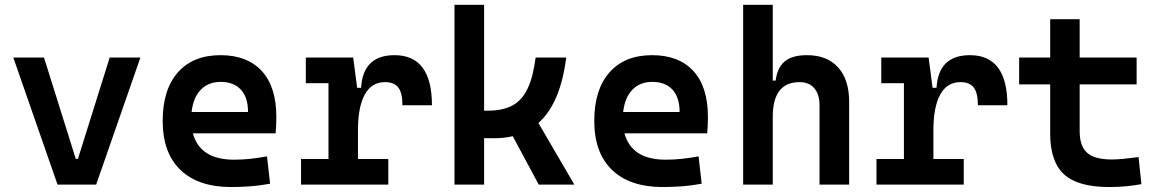

<svg xmlns="http://www.w3.org/2000/svg" viewBox="-20 -752 4728 782"><path d="M214.4 0 34.2 -517.6H159.2L288.6 -105H297.4L426.8 -517.6H551.8L371.6 0Z M921.4 9.8Q787.6 9.8 715.1 -59.8Q642.6 -129.4 642.6 -259.8Q642.6 -386.7 704.3 -457Q766.1 -527.3 878.4 -527.3Q986.8 -527.3 1046.1 -462.9Q1105.5 -398.4 1105.5 -275.9Q1105.5 -240.7 1102.5 -209H765.6Q794.9 -101.6 933.1 -101.6Q967.3 -101.6 1000.2 -105.2Q1033.2 -108.9 1067.4 -115.2L1080.1 -3.9Q1031.7 4.9 991.9 7.3Q952.1 9.8 921.4 9.8ZM760.3 -295.9H990.2Q990.2 -355.5 960.9 -387Q931.6 -418.5 879.4 -418.5Q828.6 -418.5 797.9 -386.7Q767.1 -355 760.3 -295.9Z M1438 -222.7V-104.5H1561.5V0H1206.1V-104.5H1317.9V-413.1H1225.6V-517.6H1418.5L1434.6 -394.5H1450.7Q1458.5 -527.3 1586.9 -527.3Q1739.3 -527.3 1739.3 -323.2H1619.1Q1619.1 -373.5 1602.3 -395.5Q1585.4 -417.5 1548.3 -417.5Q1493.2 -417.5 1465.6 -366.7Q1438 -315.9 1438 -222.7Z M1831.1 0V-732.4H1951.7V-301.3H1967.8Q2028.3 -301.3 2067.4 -322.5Q2106.4 -343.8 2128.9 -391.1Q2151.4 -438.5 2161.6 -517.6H2286.1Q2262.7 -331.1 2172.9 -251L2319.3 0H2174.3L2068.4 -197.3Q2033.2 -189 1992.2 -189H1951.7V0Z M2679.2 9.8Q2545.4 9.8 2472.9 -59.8Q2400.4 -129.4 2400.4 -259.8Q2400.4 -386.7 2462.2 -457Q2523.9 -527.3 2636.2 -527.3Q2744.6 -527.3 2804 -462.9Q2863.3 -398.4 2863.3 -275.9Q2863.3 -240.7 2860.4 -209H2523.4Q2552.7 -101.6 2690.9 -101.6Q2725.1 -101.6 2758.1 -105.2Q2791 -108.9 2825.2 -115.2L2837.9 -3.9Q2789.6 4.9 2749.8 7.3Q2710 9.8 2679.2 9.8ZM2518.1 -295.9H2748Q2748 -355.5 2718.8 -387Q2689.5 -418.5 2637.2 -418.5Q2586.4 -418.5 2555.7 -386.7Q2524.9 -355 2518.1 -295.9Z M3317.9 0V-322.3Q3317.9 -367.7 3296.6 -392.6Q3275.4 -417.5 3236.3 -417.5Q3127.4 -417.5 3127.4 -276.4V0H3006.8V-732.4H3127.4V-423.8H3139.2Q3145.5 -476.1 3175.8 -501.7Q3206.1 -527.3 3266.6 -527.3Q3348.6 -527.3 3393.6 -477.5Q3438.5 -427.7 3438.5 -336.9V0Z M3781.7 -222.7V-104.5H3905.3V0H3549.8V-104.5H3661.6V-413.1H3569.3V-517.6H3762.2L3778.3 -394.5H3794.4Q3802.2 -527.3 3930.7 -527.3Q4083 -527.3 4083 -323.2H3962.9Q3962.9 -373.5 3946 -395.5Q3929.2 -417.5 3892.1 -417.5Q3836.9 -417.5 3809.3 -366.7Q3781.7 -315.9 3781.7 -222.7Z M4498 9.8Q4370.1 9.8 4313.7 -42Q4257.3 -93.8 4257.3 -207.5V-408.2H4130.9V-517.6H4257.3V-673.8H4377.4V-517.6H4609.4V-408.2H4377.4V-217.3Q4377.4 -156.7 4408 -129.6Q4438.5 -102.5 4507.8 -102.5Q4530.8 -102.5 4557.1 -105.2Q4583.5 -107.9 4617.2 -112.3L4628.9 -2Q4596.2 3.9 4564.9 6.8Q4533.7 9.8 4498 9.8Z"/></svg>

Font: CaskaydiaCove NFP SemiBold
Style: Regular
Weight: 600
Designer: Aaron Bell
Foundry: Saja Typeworks
Version: Version 2111.001; VTT 6.35;Nerd Fonts 3.1.1